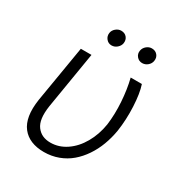

<svg xmlns="http://www.w3.org/2000/svg" viewBox="-173 -854 932 988"><g transform="rotate(30 293.0 -360.0)"><path d="M128.2 -545.5H191.4L135.7 -208.5Q129.3 -165.8 133.3 -135.5Q137.4 -105.1 152 -85.9Q166.5 -66.8 186.8 -57.7Q207 -48.7 233.3 -48.7Q283.4 -48.7 327.2 -78.5Q371.1 -108.3 400.7 -160.2Q430.4 -212 440.7 -276.3Q449.2 -340.9 444.4 -412.5Q439.6 -484 424.4 -545.5H490.8Q506.4 -498.9 510.1 -422.4Q513.8 -345.9 503.2 -275.2Q495.4 -228.7 479.6 -186.6Q463.8 -144.5 439.5 -108.5Q415.1 -72.4 384.2 -46.2Q353.3 -19.9 313.4 -5Q273.4 9.9 228.3 9.9Q185 9.9 152.3 -3.6Q119.7 -17 98.4 -44.2Q77.1 -71.4 70.3 -112.7Q63.6 -154.1 72.1 -209.9ZM437.5 -639.2Q418 -639.2 405.4 -654.3Q392.8 -669.4 396.3 -689.3Q399.5 -706.7 413.5 -718.4Q427.6 -730.1 444.2 -730.1Q465.6 -730.1 477.8 -715.6Q490.1 -701 486.5 -680Q483.7 -663 469.6 -651.1Q455.6 -639.2 437.5 -639.2ZM255.7 -639.2Q236.5 -639.2 224.1 -654.3Q211.6 -669.4 214.5 -689.3Q217 -706.3 231.4 -718.2Q245.7 -730.1 262.4 -730.1Q283.7 -730.1 295.8 -715.7Q307.9 -701.3 304.7 -680Q301.8 -663.7 287.8 -651.5Q273.8 -639.2 255.7 -639.2Z"/></g></svg>

Font: Karasuma Gothic
Style: Light Italic
Weight: 300
Italic angle: 9.39998°
Designer: Rasmus Andersson / Ryoko Nishizuka
Foundry: rsms
Version: Version 1.00